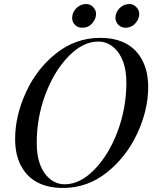

<svg xmlns="http://www.w3.org/2000/svg" viewBox="-20 -908 769 942"><path d="M297.9 -3.9Q373 -3.9 443.4 -76.2Q513.7 -148.4 556.6 -262.2Q599.6 -376.5 600.1 -501Q600.1 -625 533.7 -678.7Q502.4 -704.1 461.9 -704.1Q386.7 -704.1 316.4 -631.8Q246.1 -559.6 203.1 -445.8Q160.2 -331.5 160.2 -207Q160.2 -83 226.1 -29.3Q257.3 -3.9 297.9 -3.9ZM471.2 -722.2Q621.1 -722.2 678.7 -611.3Q707 -557.1 707 -481Q707 -368.2 653.3 -252.9Q599.6 -137.7 503.9 -61.5Q408.2 14.2 289.1 14.2Q139.2 13.7 82 -96.7Q54.2 -150.4 54.2 -226.1Q54.2 -339.4 107.4 -455.1Q160.2 -570.8 255.9 -646.5Q351.6 -722.2 471.2 -722.2ZM648.4 -873.5Q663.1 -858.9 663.1 -840.3Q663.1 -822.3 653.8 -806.6Q632.8 -772.5 596.2 -772Q574.2 -772 560.5 -786.6Q546.9 -801.3 546.4 -819.8Q546.4 -838.4 555.7 -853.5Q564.5 -868.7 580.1 -878.4Q595.7 -888.2 615.2 -888.2Q634.8 -888.2 648.4 -873.5ZM436.5 -873.5Q451.2 -858.9 451.2 -840.3Q451.2 -822.3 441.9 -806.6Q420.9 -772 384.3 -772Q361.3 -771.5 347.7 -786.1Q334 -800.8 334 -819.3Q334 -837.9 343.3 -853.5Q352.5 -868.7 368.2 -878.4Q383.8 -888.2 403.3 -888.2Q422.9 -888.2 436.5 -873.5Z"/></svg>

Font: PlayfairDisplay-Italic
Style: Italic
Weight: 400
Italic angle: -14°
Designer: Claus Eggers Sørensen
Foundry: Claus Eggers Sørensen
Version: Version 1.002;PS 001.002;hotconv 1.0.70;makeotf.lib2.5.58329